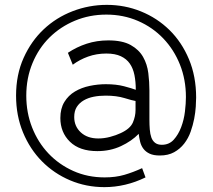

<svg xmlns="http://www.w3.org/2000/svg" viewBox="-20 -623 877 789"><path d="M419 -603Q493 -603 559.5 -576Q626 -549 676.5 -499.5Q727 -450 756.5 -379.5Q786 -309 786 -222Q786 -208 784.5 -184.5Q783 -161 778 -135Q773 -109 763.5 -82Q754 -55 737 -33Q720 -11 695.5 2.5Q671 16 637 16Q611 16 595 8.5Q579 1 569.5 -11.5Q560 -24 556 -40Q552 -56 550 -73Q521 -43 477 -22.5Q433 -2 380 -2Q307 -2 267.5 -40.5Q228 -79 228 -138Q228 -177 244.5 -204Q261 -231 288 -247Q315 -263 348.5 -270Q382 -277 415 -277Q458 -277 490 -268.5Q522 -260 538 -254Q538 -287 532.5 -314.5Q527 -342 513.5 -361.5Q500 -381 476.5 -392Q453 -403 417 -403Q377 -403 342 -390.5Q307 -378 279 -357L259 -406Q295 -430 336.5 -443.5Q378 -457 425 -457Q483 -457 517 -438Q551 -419 568 -389Q585 -359 589.5 -322.5Q594 -286 594 -251V-132Q594 -110 595.5 -91Q597 -72 602 -58Q607 -44 617.5 -36Q628 -28 645 -28Q675 -28 694 -49Q713 -70 724.5 -100.5Q736 -131 740 -164.5Q744 -198 744 -224Q744 -296 719.5 -357.5Q695 -419 651 -465Q607 -511 547 -537Q487 -563 417 -563Q348 -563 288 -538Q228 -513 183.5 -469Q139 -425 113.5 -363.5Q88 -302 88 -230Q88 -160 112 -99Q136 -38 179 7.5Q222 53 281 79.5Q340 106 410 106Q455 106 491 95.5Q527 85 564 68L578 106Q537 126 494.5 136Q452 146 409 146Q334 146 268 118Q202 90 152.5 40Q103 -10 74.5 -79Q46 -148 46 -230Q46 -316 77 -385Q108 -454 159.5 -502.5Q211 -551 278.5 -577Q346 -603 419 -603ZM476 -76Q515 -94 526 -119.5Q537 -145 537 -171V-208Q524 -210 491.5 -220Q459 -230 414 -230Q388 -230 365 -225.5Q342 -221 324 -210.5Q306 -200 295.5 -183.5Q285 -167 285 -142Q285 -104 312 -79Q339 -54 384 -54Q408 -54 432.5 -60.5Q457 -67 476 -76Z"/></svg>

Font: IngvarSans
Style: Regular
Weight: 400
Version: Version 1.000